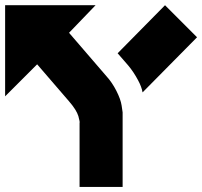

<svg xmlns="http://www.w3.org/2000/svg" viewBox="-20 -683 790 750"><path d="M0 -662.6V-306.7L125.1 -431.8L249.7 -287.2Q279 -253.3 286.2 -229.2Q292.8 -205.1 290.8 -203.1V47.2H459V-244.1Q459 -246.2 455.1 -270.8Q451.3 -295.4 434.6 -328.2Q417.9 -361 396.4 -384.6L249.7 -554.9L353.3 -662.6ZM624.6 -662.6 439.5 -474.9 480.5 -427.7Q502.1 -402.1 519.5 -369.2Q533.3 -343.6 536.9 -322.1L749.7 -537.4Z"/></svg>

Font: FiraCode Nerd Font
Style: Regular
Weight: 400
Designer: Carrois Corporate, Edenspiekermann AG, Nikita Prokopov
Foundry: Carrois Corporate, Edenspiekermann AG, Nikita Prokopov
Version: Version 6.002;Nerd Fonts 2.2.2